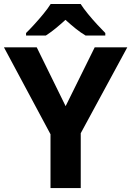

<svg xmlns="http://www.w3.org/2000/svg" viewBox="-20 -954 666 974"><path d="M236.2 0V-273L0 -714H166.3L312.9 -415.5L460.5 -714H625.8L389.6 -278.2V0ZM389.2 -933.6Q403.7 -911 426.2 -883.5Q448.7 -856 472.6 -830.1Q496.4 -804.2 514.2 -786.5V-773.6H414.4Q388.4 -789 363.5 -809.2Q338.5 -829.3 312.1 -853.3Q285.7 -829.3 262.1 -810Q238.4 -790.6 212.4 -773.6H112.2V-786.5Q131.2 -805.2 154.7 -830.9Q178.2 -856.6 200.5 -883.8Q222.8 -911 237 -933.6Z"/></svg>

Font: Noto Sans Symbols
Style: Regular
Weight: 400
Designer: Monotype Design Team
Foundry: Monotype Imaging Inc.
Version: Version 2.002